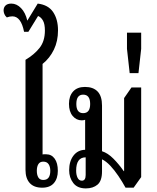

<svg xmlns="http://www.w3.org/2000/svg" viewBox="-43 -1039 874 1069"><path d="M192 6Q146 6 122.5 -20Q99 -46 99 -93V-706Q148 -735 177.5 -772.5Q207 -810 207 -869Q207 -905 196.5 -924Q186 -943 169 -950L115 -862H91Q74 -948 26 -948Q10 -948 -5 -942Q-15 -951 -19 -961.5Q-23 -972 -23 -981Q-23 -998 -12 -1008.5Q-1 -1019 20 -1019Q50 -1019 74.5 -993.5Q99 -968 109 -924L167 -1019Q226 -1012 253 -971.5Q280 -931 280 -870Q280 -810 257 -762.5Q234 -715 194 -683V-179Q201 -181 214 -180Q244 -180 261.5 -155.5Q279 -131 279 -88Q279 -45 257 -19.5Q235 6 192 6ZM198 -37Q237 -37 237 -88Q237 -111 227.5 -125Q218 -139 198 -139Q179 -139 170.5 -125Q162 -111 162 -88Q162 -65 170.5 -51Q179 -37 198 -37Z M435 10Q388 10 365 -20Q342 -50 342 -91Q342 -141 366 -172.5Q390 -204 431 -205V-372Q423 -369 412 -369Q382 -369 361.5 -393.5Q341 -418 341 -461Q341 -504 364 -529.5Q387 -555 430 -555Q476 -555 500.5 -529.5Q525 -504 525 -451V-197Q557 -187 588 -156Q619 -125 646 -86H648V-493L689 -552H743V-53L701 6H656Q638 -27 616 -59.5Q594 -92 571 -116.5Q548 -141 525 -152V-85Q525 -32 500 -11Q475 10 435 10ZM420 -409Q459 -409 459 -460Q459 -512 420 -512Q382 -512 382 -460Q382 -409 420 -409ZM413 -33Q434 -33 434 -65V-163Q381 -163 381 -89Q381 -65 389 -49Q397 -33 413 -33Z M679 -632 664 -767V-857H743V-767L728 -632Z"/></svg>

Font: Noto Serif Thai ExtraCondensed Medium
Style: Regular
Weight: 500
Width: 2
Designer: Monotype Design Team
Foundry: Monotype Imaging Inc.
Version: Version 2.002; ttfautohint (v1.8.4.7-5d5b)